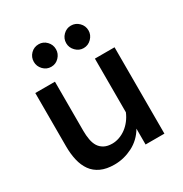

<svg xmlns="http://www.w3.org/2000/svg" viewBox="-173 -866 958 1007"><g transform="rotate(-30 306.0 -363.0)"><path d="M425 0V-96Q410 -70 389 -50Q368 -30 342.5 -17Q317 -4 289.5 3Q262 10 232 10Q184 10 150.5 -5.5Q117 -21 97 -49Q77 -77 68 -115.5Q59 -154 59 -200V-523H178V-225Q178 -197 182.5 -172Q187 -147 198 -129.5Q209 -112 228.5 -101.5Q248 -91 277 -91Q298 -91 319.5 -98.5Q341 -106 360 -120Q379 -134 394.5 -154Q410 -174 420 -198V-523H539V0ZM134 -668Q134 -696 153.5 -716Q173 -736 202 -736Q229 -736 248.5 -716Q268 -696 268 -668Q268 -641 248.5 -620.5Q229 -600 201 -600Q173 -600 153.5 -620.5Q134 -641 134 -668ZM330 -668Q330 -696 350 -716Q370 -736 397 -736Q425 -736 445 -716Q465 -696 465 -668Q465 -641 445 -620.5Q425 -600 397 -600Q370 -600 350 -620.5Q330 -641 330 -668Z"/></g></svg>

Font: Rising Sun SemiBold
Style: Regular
Weight: 600
Designer: Matt McInerney, Pablo Impallari, Rodrigo Fuenzalida (Raleway font), Stephen Hutchings (Greek), Cristiano Sobral (main ch
Foundry: The Rising Sun Project Authors
Version: Version 4.327; ttfautohint (v1.8.4.7-5d5b-dirty)